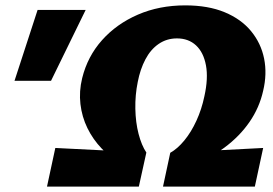

<svg xmlns="http://www.w3.org/2000/svg" viewBox="-20 -695 1018 715"><path d="M685 -75 614 -126Q641 -141 666.5 -172Q692 -203 711.5 -245.5Q731 -288 741 -336Q756 -403 747 -451.5Q738 -500 710 -526Q682 -552 639 -552Q601 -552 571 -531.5Q541 -511 521.5 -474Q502 -437 493 -390Q483 -341 484 -290Q485 -239 496 -196.5Q507 -154 525 -127L434 -83Q392 -107 359 -141.5Q326 -176 305.5 -218Q285 -260 279.5 -307.5Q274 -355 286 -404Q306 -485 360 -545.5Q414 -606 493.5 -640.5Q573 -675 670 -675Q755 -675 816.5 -649.5Q878 -624 915 -579Q952 -534 963.5 -477Q975 -420 960 -357Q946 -294 909 -240.5Q872 -187 816 -145.5Q760 -104 685 -75ZM155 0 186 -144 525 -127 497 0ZM587 0 614 -126 960 -144 929 0ZM170 -394H34L120 -658H299Z"/></svg>

Font: Ysabeau Black
Style: Italic
Weight: 900
Italic angle: -12°
Version: Version 2.000;gftools[0.9.27.dev2+g8671c4b]